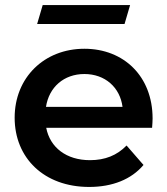

<svg xmlns="http://www.w3.org/2000/svg" viewBox="-20 -733 662 760"><path d="M473 -638 495 -713H149L127 -638ZM584 -264C584 -431 470 -540 314 -540C155 -540 38 -426 38 -267C38 -108 154 7 333 7C425 7 500 -23 548 -80L481 -157C443 -118 396 -99 336 -99C243 -99 178 -149 163 -227H582C583 -239 584 -254 584 -264ZM314 -440C396 -440 455 -387 465 -310H162C174 -388 233 -440 314 -440Z"/></svg>

Font: Talent
Style: Bold
Weight: 600
Designer: Mike Powis
Version: Version 1.001;hotconv 1.0.109;makeotfexe 2.5.65596